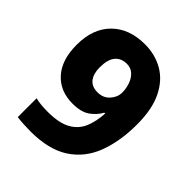

<svg xmlns="http://www.w3.org/2000/svg" viewBox="-202 -851 988 988"><g transform="rotate(45 291.5 -357.0)"><path d="M545 -403Q545 -280 509.5 -187Q474 -94 394.5 -42Q315 10 182 10Q160 10 131.5 8.5Q103 7 84 4V-133Q104 -128 126 -126Q148 -124 174 -124Q257 -124 302.5 -150Q348 -176 367 -222Q386 -268 389 -327H383Q363 -291 329 -267.5Q295 -244 234 -244Q143 -244 89 -304Q35 -364 35 -474Q35 -591 101.5 -657.5Q168 -724 283 -724Q356 -724 415.5 -690Q475 -656 510 -585Q545 -514 545 -403ZM287 -587Q247 -587 224 -560Q201 -533 201 -475Q201 -429 221.5 -402.5Q242 -376 284 -376Q325 -376 350 -404Q375 -432 375 -465Q375 -494 365.5 -522Q356 -550 336.5 -568.5Q317 -587 287 -587Z"/></g></svg>

Font: Noto Sans Thai Looped ExtraBold
Style: Regular
Weight: 800
Designer: Sasikarn Vongin, Ben Mitchell
Foundry: The Fontpad Ltd
Version: Version 1.001; ttfautohint (v1.8.4.7-5d5b)